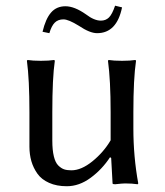

<svg xmlns="http://www.w3.org/2000/svg" viewBox="-20 -642 577 672"><path d="M333 -569.8Q350.1 -569.8 361.3 -580.8Q372.6 -591.8 382.8 -622.1L407.2 -616.2Q388.7 -525.9 319.8 -525.9Q294.4 -525.9 255.9 -551.8Q219.7 -574.2 202.1 -574.2Q183.1 -574.2 171.6 -562.7Q160.2 -551.3 152.8 -525.9L128.9 -530.8Q139.6 -576.2 158.7 -598.1Q177.7 -620.1 209 -620.1Q240.7 -620.1 280.8 -591.8Q309.6 -569.8 333 -569.8ZM365.2 -91.8Q337.4 -49.3 297.4 -19.8Q257.3 9.8 213.9 9.8Q178.2 9.8 151.9 -2Q125.5 -13.7 111.1 -33.9Q96.7 -54.2 89.8 -77.9Q83 -101.6 83 -128.9V-249Q83 -364.7 74.2 -429.2L76.2 -432.1Q94.7 -429.2 123 -429.2Q151.4 -429.2 169.9 -432.1L171.9 -429.2Q163.1 -369.1 163.1 -249V-149.9Q163.1 -116.7 168.5 -94.7Q173.8 -72.8 184.1 -62.7Q194.3 -52.7 204.6 -49.3Q214.8 -45.9 230 -45.9Q264.6 -45.9 303.7 -77.6Q342.8 -109.4 367.2 -150.9V-249Q367.2 -361.3 357.9 -429.2L359.9 -432.1Q377.9 -429.2 407.2 -429.2Q435.5 -429.2 454.1 -432.1L456.1 -429.2Q446.8 -366.2 446.8 -249V-191.9Q446.8 -93.8 463.9 0L461.9 2.9Q442.4 0 417.5 0Q409.2 0 382.8 2.9Q374 2.9 374 0L369.1 -88.9Z"/></svg>

Font: Linux Biolinum G
Style: Regular
Weight: 400
Designer: Philipp H. Poll
Foundry: Philipp H. Poll
Version: Version 1.1.0 ; ttfautohint (v1.6)